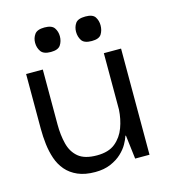

<svg xmlns="http://www.w3.org/2000/svg" viewBox="-90 -628 625 711"><g transform="rotate(-15 222.5 -273.0)"><path d="M189 10Q150 10 122.5 -2Q95 -14 77.5 -34.5Q60 -55 51 -81.5Q42 -108 38.5 -137.5Q35 -167 35 -197V-407H99V-196Q99 -156 107.5 -122Q116 -88 140 -68Q164 -48 211 -48Q256 -48 281.5 -69Q307 -90 319 -122.5Q331 -155 333 -191V-407H399V0H344L333 -91H331Q327 -78 317.5 -61Q308 -44 291 -28Q274 -12 248.5 -1Q223 10 189 10ZM145 -462Q117 -462 107 -476.5Q97 -491 97 -510Q97 -528 107 -542Q117 -556 145 -556Q173 -556 182.5 -542Q192 -528 192 -510Q192 -491 182.5 -476.5Q173 -462 145 -462ZM302 -462Q273 -462 263.5 -476.5Q254 -491 254 -510Q254 -528 263.5 -542Q273 -556 302 -556Q330 -556 339 -542Q348 -528 348 -510Q348 -491 339 -476.5Q330 -462 302 -462Z"/></g></svg>

Font: Darker Grotesque Medium
Style: Regular
Weight: 500
Designer: Gabriel Lam
Foundry: TypeRant
Version: Version 1.000;gftools[0.9.28]